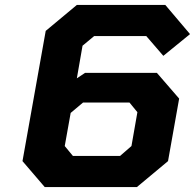

<svg xmlns="http://www.w3.org/2000/svg" viewBox="-20 -757 789 777"><path d="M161 0 71 -105 165 -632 291 -737H649L749 -619L641 -531L572 -611H361L314 -572L291 -440L324 -462H615L705 -358L660 -105L534 0ZM275 -126H466L512 -166L536 -303L504 -342H316L266 -300L242 -166Z"/></svg>

Font: Tomorrow SemiBold
Style: Italic
Weight: 600
Italic angle: -10°
Designer: Tony de Marco, Monica Rizzolli
Foundry: Just in Type
Version: Version 2.002